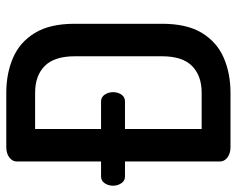

<svg xmlns="http://www.w3.org/2000/svg" viewBox="-98 -678 771 626"><g transform="rotate(-90 288.0 -365.5)"><path d="M121 0Q100 0 87 -10Q74 -20 74 -34V-344H25Q11 -344 3 -356Q-5 -368 -5 -383Q-5 -398 3 -410Q11 -422 25 -422H74V-697Q74 -711 87 -721Q100 -731 121 -731H298Q361 -731 412 -709Q463 -687 493 -638Q523 -589 523 -508V-223Q523 -142 493 -93Q463 -44 412 -22Q361 0 298 0ZM180 -94H298Q354 -94 385.5 -125.5Q417 -157 417 -223V-508Q417 -574 385.5 -605.5Q354 -637 298 -637H180V-422H270Q284 -422 292 -410Q300 -398 300 -383Q300 -367 292 -355.5Q284 -344 270 -344H180Z"/></g></svg>

Font: Dosis SemiBold
Style: Regular
Weight: 600
Designer: EdgarTolentino, PabloImpallari, IginoMarini
Foundry: EdgarTolentino, PabloImpallari, IginoMarini
Version: Version 3.001; ttfautohint (v1.8.2)